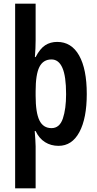

<svg xmlns="http://www.w3.org/2000/svg" viewBox="-20 -780 526 1040"><path d="M450 -271Q450 -139 410 -64.5Q370 10 297 10Q256 10 224 -10Q192 -30 173 -70H168Q170 -42 171.5 -22Q173 -2 173 13V240H62V-760H173V-562Q173 -543 172 -518.5Q171 -494 169 -471H173Q197 -517 225 -535Q253 -553 290 -553Q367 -553 408.5 -479.5Q450 -406 450 -271ZM338 -270Q338 -367 318 -412.5Q298 -458 259 -458Q214 -458 193.5 -417.5Q173 -377 173 -286V-262Q173 -170 193.5 -128Q214 -86 259 -86Q303 -86 320.5 -138Q338 -190 338 -270Z"/></svg>

Font: Noto Sans Gurmukhi ExtraCondensed SemiBold
Style: Regular
Weight: 600
Width: 2
Designer: Jelle Bosma - Monotype Design Team
Foundry: Monotype Imaging Inc.
Version: Version 2.004; ttfautohint (v1.8.4.7-5d5b)